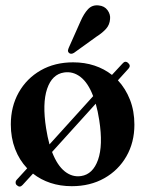

<svg xmlns="http://www.w3.org/2000/svg" viewBox="-20 -679 537 710"><path d="M43 6.5Q38 3 37.8 -3.5Q37.5 -10 42.5 -15L80.5 -56.5Q51.5 -87 35.8 -128.2Q20 -169.5 20 -219Q20 -285 49.2 -337Q78.5 -389 130.5 -418.8Q182.5 -448.5 250.5 -448.5Q293 -448.5 329.2 -436.5Q365.5 -424.5 394 -402L433 -444Q443 -456 454 -446Q465 -436 455 -425L416 -382Q444.5 -351.5 460.8 -309.8Q477 -268 477 -218Q477 -152.5 447.5 -101Q418 -49.5 365.8 -20Q313.5 9.5 245.5 9.5Q203 9.5 166.8 -2.5Q130.5 -14.5 102 -37L63.5 5Q53.5 16 43 6.5ZM150.5 -204.5Q155.5 -172.5 163 -145L324.5 -323.5Q306 -372.5 278 -394.2Q250 -416 217 -411Q172.5 -404.5 154.2 -350.5Q136 -296.5 150.5 -204.5ZM280 -28Q323.5 -34.5 342.5 -88Q361.5 -141.5 347 -234.5Q342 -267.5 334 -295.5L172.5 -117Q191.5 -67.5 219.5 -45.2Q247.5 -23 280 -28ZM277.5 -599.5Q290 -628.5 305.5 -645Q321 -661.5 344.5 -659Q366.5 -657 377.8 -641.2Q389 -625.5 387 -608.5Q385.5 -587.5 372.5 -572.8Q359.5 -558 337.5 -544L253.5 -483.5Q241.5 -476.5 234.5 -484Q230.5 -488.5 231.5 -493.5Q232.5 -498.5 235 -504Z"/></svg>

Font: Fraunces 144pt Soft SemiBold
Style: Regular
Weight: 600
Version: Version 1.000;[b76b70a41]